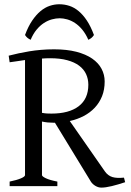

<svg xmlns="http://www.w3.org/2000/svg" viewBox="-20 -857 601 884"><path d="M210.9 -588.9Q192.4 -588.9 173.3 -587.4V-337.4Q186.5 -335 196.3 -334.5Q206.1 -334 216.8 -334Q297.9 -334 342.3 -367.9Q386.7 -401.9 386.7 -466.8Q386.7 -493.7 376.2 -516.1Q365.7 -538.6 344.2 -554.7Q322.8 -570.8 289.6 -579.8Q256.3 -588.9 210.9 -588.9ZM24.4 0V-21Q57.6 -27.8 76.4 -35.9Q95.2 -43.9 95.2 -50.8V-580.6Q78.1 -578.1 60.3 -575.4Q42.5 -572.8 24.4 -570.3L20 -600.6Q43 -606.4 66.4 -611.6Q89.8 -616.7 115.2 -620.8Q140.6 -625 168.7 -627.4Q196.8 -629.9 229 -629.9Q287.6 -629.9 331.3 -618.7Q375 -607.4 404.1 -587.4Q433.1 -567.4 447.5 -540.3Q461.9 -513.2 461.9 -481.9Q461.9 -444.3 450 -414.3Q438 -384.3 416.5 -361.3Q395 -338.4 365.7 -323Q336.4 -307.6 301.3 -299.8L462.9 -67.9Q470.2 -57.6 478.8 -51.3Q487.3 -44.9 497.8 -41.7Q508.3 -38.6 521.2 -38.1Q534.2 -37.6 550.8 -39.1L556.2 -18.1Q523.9 -7.3 494.9 -0.2Q465.8 6.8 446.8 6.8Q432.6 6.8 419.2 -1.2Q405.8 -9.3 398.9 -20L232.9 -292H225.1Q212.4 -292 199.7 -293.2Q187 -294.4 173.3 -297.4V-50.8Q173.3 -44.9 190.9 -36.4Q208.5 -27.8 244.1 -21V0ZM95.2 -695.8Q109.9 -735.4 128.2 -762.2Q146.5 -789.1 166.7 -805.9Q187 -822.8 209 -830.1Q231 -837.4 252.9 -837.4Q276.9 -837.4 299.3 -830.1Q321.8 -822.8 342 -805.9Q362.3 -789.1 380.1 -762.2Q397.9 -735.4 412.6 -695.8Q406.7 -687 400.9 -682.4Q395 -677.7 386.7 -673.8Q374.5 -701.7 358.6 -720.7Q342.8 -739.7 325.2 -751.2Q307.6 -762.7 289.3 -767.8Q271 -772.9 254.9 -772.9Q237.8 -772.9 219 -767.8Q200.2 -762.7 182.4 -751.2Q164.6 -739.7 148.7 -720.7Q132.8 -701.7 121.1 -673.8Q112.8 -677.7 106.9 -682.4Q101.1 -687 95.2 -695.8Z"/></svg>

Font: Gentium
Style: Regular
Weight: 400
Designer: J. Victor Gaultney
Version: Version 1.03; 2011; OFL 1.1 release